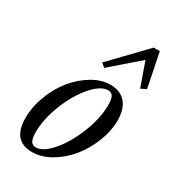

<svg xmlns="http://www.w3.org/2000/svg" viewBox="-173 -791 807 897"><g transform="rotate(30 230.0 -342.5)"><path d="M236.8 -498 216.3 -515.6 389.6 -695.8H422.9L460 -512.2L430.7 -498L385.3 -627ZM141.1 11.2Q35.2 11.2 35.2 -112.3Q35.2 -172.9 58.6 -233.9Q82 -294.9 119.4 -340.8Q156.7 -386.7 205.6 -415.8Q254.4 -444.8 302.7 -444.8Q355.5 -444.8 384.8 -411.9Q414.1 -378.9 414.1 -316.9Q414.1 -258.8 390.1 -198.7Q366.2 -138.7 328.4 -92.8Q290.5 -46.9 240.5 -17.8Q190.4 11.2 141.1 11.2ZM145.5 -16.6Q184.6 -16.6 230.7 -71Q276.9 -125.5 308.6 -206.3Q340.3 -287.1 340.3 -357.4Q340.3 -388.7 332.3 -402.8Q324.2 -417 306.2 -417Q266.1 -417 219.7 -363.3Q173.3 -309.6 141.6 -229.2Q109.9 -148.9 109.9 -78.1Q109.9 -45.9 118.4 -31.2Q127 -16.6 145.5 -16.6Z"/></g></svg>

Font: Elstob
Style: Italic
Weight: 400
Italic angle: -20°
Designer: Peter S. Baker
Version: Version 1.015